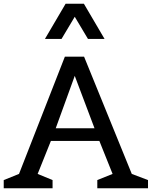

<svg xmlns="http://www.w3.org/2000/svg" viewBox="-30 -1010 814 1030"><path d="M764 0H492V-44L574 -77L503 -254H243L172 -77L252 -44V0H-10V-44L72 -77L318 -706H421L677 -77L764 -44ZM477 -322 371 -603 269 -322ZM531 -801H442L371 -920L300 -801H211L322 -990H420Z"/></svg>

Font: Belgrano
Style: Regular
Weight: 400
Designer: Daniel Hernandez
Foundry: Daniel Hernndez
Version: Version 1.003